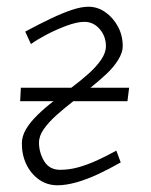

<svg xmlns="http://www.w3.org/2000/svg" viewBox="-20 -537 450 571"><path d="M359 -236H198Q172 -216 148.5 -195Q125 -174 110.5 -153.5Q96 -133 96 -113Q96 -83 111.5 -57.5Q127 -32 159 -32Q186 -32 213 -39.5Q240 -47 268.5 -60Q297 -73 326 -89L339 -54Q304 -34 270.5 -18.5Q237 -3 206.5 5.5Q176 14 151 14Q120 14 96 -3Q72 -20 58.5 -48Q45 -76 45 -110Q45 -132 57.5 -153Q70 -174 91.5 -195Q113 -216 139 -236H40L42 -276H192Q220 -297 243 -317.5Q266 -338 280.5 -359Q295 -380 295 -400Q295 -429 276.5 -450.5Q258 -472 231 -472Q209 -472 178 -460.5Q147 -449 118.5 -434Q90 -419 72 -406L55 -443Q96 -465 130.5 -481.5Q165 -498 193.5 -507.5Q222 -517 243 -517Q270 -517 293 -501Q316 -485 330.5 -458.5Q345 -432 345 -399Q345 -381 331.5 -359Q318 -337 296 -316.5Q274 -296 249 -276H364Z"/></svg>

Font: Literata 18pt ExtraLight
Style: Italic
Weight: 250
Italic angle: -2°
Designer: Latin by Veronika Burian and Jose Scaglione. Greek by Irene Vlachou. Cyrillic by Vera Evstafieva
Foundry: TypeTogether
Version: Version 3.103;gftools[0.9.29]